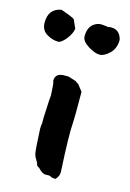

<svg xmlns="http://www.w3.org/2000/svg" viewBox="-136 -684 499 738"><g transform="rotate(15 113.0 -315.0)"><path d="M34 -510Q11 -510 -12 -524Q-35 -538 -35 -568Q-35 -623 15 -632Q64 -615 70 -609L85 -575Q82 -554 64 -532Q46 -510 34 -510ZM217 -616Q252 -616 261 -578Q261 -544 240 -523.5Q219 -503 200.5 -503Q182 -503 154.5 -520Q127 -537 127 -557Q127 -607 170 -617Q183 -618 207 -614Q207 -616 217 -616ZM55 -361Q55 -391 92 -391H107Q109 -391 139 -381Q143 -377 151 -373L171 -347V-259Q171 -245 170 -223Q166 -177 174 -32Q176 -14 161 2Q144 2 139 -3Q135 -5 121 -4Q107 -3 89 -23Q78 -27 77 -38L69 -53Q64 -59 61 -71.5Q58 -84 54 -168Q54 -183 56 -191V-215Q57 -226 58 -255.5Q59 -285 61 -303Q59 -329 59 -338Q59 -347 55 -361Z"/></g></svg>

Font: Caveat Brush
Style: Regular
Weight: 400
Designer: Pablo Impallari
Foundry: Creative Lab NY
Version: Version 1.096; ttfautohint (v1.3)